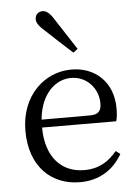

<svg xmlns="http://www.w3.org/2000/svg" viewBox="-57 -863 663 921"><g transform="rotate(-5 274.5 -402.5)"><path d="M335 -624 236 -776C216 -808 200 -819 183 -819C164 -819 147 -807 147 -783C147 -770 154 -753 183 -728C224 -690 267 -649 313 -608ZM133 -301C145 -428 218 -488 291 -488C368 -488 421 -425 421 -355C421 -323 411 -301 367 -301ZM489 -262C494 -277 496 -298 496 -324C496 -449 412 -528 296 -528C164 -528 51 -421 51 -254C51 -83 152 14 292 14C385 14 454 -32 495 -104L474 -120C435 -73 388 -42 317 -42C211 -42 133 -115 132 -263Z"/></g></svg>

Font: Source Han Serif K
Style: Regular
Weight: 400
Designer: Ryoko NISHIZUKA 西塚涼子 (kana & ideographs); Frank Grießhammer (Latin, Greek & Cyrillic); Wenlong ZHANG 张文龙 (bopomofo); San
Foundry: Adobe Systems Incorporated
Version: Version 1.001;PS 1.001;hotconv 16.6.54;makeotf.lib2.5.65590